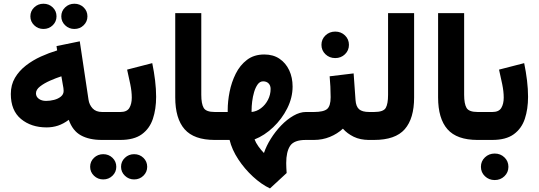

<svg xmlns="http://www.w3.org/2000/svg" viewBox="-20 -758 2919 1040"><path d="M312 -669.4Q312 -698.2 332.8 -718Q353.5 -737.8 382.8 -737.8Q412.6 -737.8 433.1 -718Q453.6 -698.2 453.6 -669.4Q453.6 -641.1 433.1 -621.1Q412.6 -601.1 382.8 -601.1Q353.5 -601.1 332.8 -621.1Q312 -641.1 312 -669.4ZM144.5 -669.4Q144.5 -698.2 165.3 -718Q186 -737.8 215.3 -737.8Q245.1 -737.8 265.6 -718Q286.1 -698.2 286.1 -669.4Q286.1 -641.1 265.6 -621.1Q245.1 -601.1 215.3 -601.1Q186 -601.1 165.3 -621.1Q144.5 -641.1 144.5 -669.4ZM531.2 0Q463.4 0 418.5 -24.7Q373.5 -49.3 352.5 -108.9Q323.7 -87.4 294.4 -77.6Q265.1 -67.9 232.4 -67.9Q148.9 -67.9 93.8 -113.5Q38.6 -159.2 38.6 -249Q38.6 -298.3 61 -336.4Q83.5 -374.5 120.4 -403.1Q157.2 -431.6 201.4 -451.7Q245.6 -471.7 289.6 -484.9L286.1 -508.3L412.1 -534.2L459.5 -217.8Q463.4 -190.9 481.4 -171.1Q499.5 -151.4 533.2 -151.4H547.9V0ZM324.7 -265.6Q324.7 -272.5 323.5 -281.2Q322.3 -290 320.3 -299.3L312.5 -344.7Q283.7 -335.4 251.5 -321.3Q219.2 -307.1 197 -289.8Q174.8 -272.5 174.8 -252.4Q174.8 -234.4 190.2 -222.9Q205.6 -211.4 229.5 -211.4Q251 -211.4 272.9 -217Q294.9 -222.7 309.8 -234.9Q324.7 -247.1 324.7 -265.6Z M631.8 0H527.3V-151.4H632.8Q667.5 -151.4 680.7 -173.3Q693.8 -195.3 693.8 -229.5Q693.8 -262.7 685.5 -302.7Q677.2 -342.8 668.5 -380.9L804.7 -416Q814.5 -368.7 820.1 -322.3Q825.7 -275.9 825.7 -233.4Q825.7 -167 808.1 -114.3Q790.5 -61.5 748.3 -30.8Q706.1 0 631.8 0ZM635.7 145.5Q635.7 116.7 656.5 96.9Q677.2 77.1 706.5 77.1Q736.3 77.1 756.8 96.9Q777.3 116.7 777.3 145.5Q777.3 173.8 756.8 193.8Q736.3 213.9 706.5 213.9Q677.2 213.9 656.5 193.8Q635.7 173.8 635.7 145.5ZM468.3 145.5Q468.3 116.7 489 96.9Q509.8 77.1 539.1 77.1Q568.8 77.1 589.4 96.9Q609.9 116.7 609.9 145.5Q609.9 173.8 589.4 193.8Q568.8 213.9 539.1 213.9Q509.8 213.9 489 193.8Q468.3 173.8 468.3 145.5Z M929.2 -687H1070.3V-244.6Q1070.3 -195.8 1083.3 -173.6Q1096.2 -151.4 1143.1 -151.4H1155.3V0H1143.1Q1030.8 0 980 -57.9Q929.2 -115.7 929.2 -230.5Z M1135.7 0V-151.4H1213.4V-162.6Q1213.4 -208.5 1223.6 -260.5Q1233.9 -312.5 1256.8 -358.6Q1279.8 -404.8 1317.9 -433.8Q1356 -462.9 1411.6 -462.9Q1460 -462.9 1494.1 -439.7Q1528.3 -416.5 1546.6 -377.2Q1564.9 -337.9 1564.9 -289.1Q1564.9 -229 1535.9 -171.1Q1506.8 -113.3 1459.7 -68.6Q1412.6 -23.9 1358.9 -2.9Q1365.2 14.6 1379.9 35.2Q1394.5 55.7 1409.7 70.8Q1422.4 32.7 1446.8 -6.3Q1471.2 -45.4 1502.9 -78.4Q1534.7 -111.3 1569.6 -131.3Q1604.5 -151.4 1637.2 -151.4H1653.3V0H1636.2Q1572.8 0 1551.5 32Q1530.3 64 1530.3 125.5Q1530.3 138.2 1531 151.6Q1531.7 165 1532.7 179.2L1442.4 262.7Q1396 240.7 1350.3 198.7Q1304.7 156.7 1270.5 104.7Q1236.3 52.7 1223.6 0ZM1405.3 -317.4Q1387.7 -317.4 1375.7 -300.8Q1363.8 -284.2 1356.4 -259.3Q1349.1 -234.4 1345.9 -208Q1342.8 -181.6 1342.8 -162.6V-151.4Q1370.6 -154.3 1394 -172.1Q1417.5 -189.9 1431.6 -217.5Q1445.8 -245.1 1445.8 -276.4Q1445.8 -294.9 1434.8 -306.2Q1423.8 -317.4 1405.3 -317.4Z M1765.6 -344.7 1895.5 -360.4 1905.8 -215.8Q1908.2 -181.2 1925 -166.3Q1941.9 -151.4 1980 -151.4H1990.2V0H1979Q1931.2 0 1895.8 -17.3Q1860.4 -34.7 1837.4 -61Q1807.6 -33.2 1767.1 -16.6Q1726.6 0 1680.7 0H1633.8V-151.4H1680.7Q1732.9 -151.4 1752 -167.7Q1771 -184.1 1771 -231.4Q1771 -260.7 1769.5 -289.3Q1768.1 -317.9 1765.6 -344.7ZM1721.2 -515.1Q1721.2 -545.4 1742.9 -566.2Q1764.6 -586.9 1795.9 -586.9Q1827.1 -586.9 1848.6 -566.2Q1870.1 -545.4 1870.1 -515.1Q1870.1 -484.9 1848.6 -464.1Q1827.1 -443.4 1795.9 -443.4Q1764.6 -443.4 1742.9 -464.1Q1721.2 -484.9 1721.2 -515.1Z M1970.7 -151.4H2006.8Q2056.6 -151.4 2069.3 -173.3Q2082 -195.3 2082 -244.1V-687H2223.1V-230Q2223.1 -116.2 2172.4 -58.1Q2121.6 0 2006.3 0H1970.7Z M2353 -687H2494.1V-244.6Q2494.1 -195.8 2507.1 -173.6Q2520 -151.4 2566.9 -151.4H2579.1V0H2566.9Q2454.6 0 2403.8 -57.9Q2353 -115.7 2353 -230.5Z M2646.5 0H2559.1V-151.4H2647.5Q2682.1 -151.4 2695.3 -173.3Q2708.5 -195.3 2708.5 -229.5Q2708.5 -262.7 2700.2 -302.7Q2691.9 -342.8 2683.1 -380.9L2819.3 -416Q2829.1 -368.7 2834.7 -322.3Q2840.3 -275.9 2840.3 -233.4Q2840.3 -167 2822.8 -114.3Q2805.2 -61.5 2762.9 -30.8Q2720.7 0 2646.5 0ZM2585 145.5Q2585 115.2 2606.7 94.5Q2628.4 73.7 2659.7 73.7Q2690.9 73.7 2712.4 94.5Q2733.9 115.2 2733.9 145.5Q2733.9 175.8 2712.4 196.5Q2690.9 217.3 2659.7 217.3Q2628.4 217.3 2606.7 196.5Q2585 175.8 2585 145.5Z"/></svg>

Font: Vazirmatn RD UI FD Black
Style: Regular
Weight: 900
Designer: Saber Rastikerdar
Foundry: Saber Rastikerdar
Version: Version 33.003